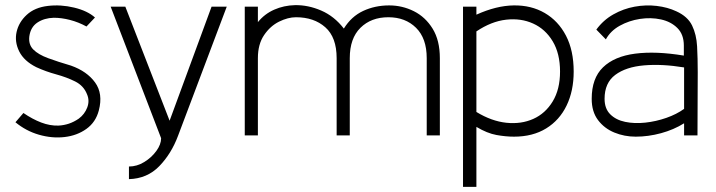

<svg xmlns="http://www.w3.org/2000/svg" viewBox="-20 -526 2781 746"><path d="M40 -51 71 -87Q106 -63 140 -50Q174 -37 207 -38Q228 -39 247.5 -45.5Q267 -52 286 -65Q309 -82 319 -108.5Q329 -135 318 -160Q305 -193 272 -209.5Q239 -226 198.5 -237Q158 -248 121 -265Q73 -289 54.5 -326.5Q36 -364 44.5 -402Q53 -440 84 -468.5Q115 -497 166 -503Q216 -509 268 -496.5Q320 -484 349 -458L316 -423Q285 -440 252 -448.5Q219 -457 189 -457Q152 -456 125.5 -438.5Q99 -421 94 -385Q90 -353 109.5 -333.5Q129 -314 167 -300Q205 -286 256 -271Q318 -249 349.5 -205.5Q381 -162 364 -97Q352 -51 315.5 -25Q279 1 230.5 6.5Q182 12 131.5 -2.5Q81 -17 40 -51Z M481 170V121Q512 121 540.5 103.5Q569 86 587.5 60.5Q606 35 606 11L410 -500H467L639 -57L802 -500H861L672 1Q646 71 599 119.5Q552 168 481 170Z M1689 0H1638V-300Q1638 -377 1596.5 -418Q1555 -459 1489 -459Q1422 -459 1380.5 -418Q1339 -377 1339 -300V0H1288V-300Q1288 -381 1244 -420Q1200 -459 1130 -459Q1099 -459 1064.5 -442Q1030 -425 1006 -389.5Q982 -354 982 -300V0H931V-500H982V-440Q1008 -472 1045.5 -488.5Q1083 -505 1126 -506Q1177 -507 1228 -485Q1279 -463 1316 -415Q1345 -462 1391 -483.5Q1437 -505 1492 -505Q1543 -505 1588 -482.5Q1633 -460 1661 -414.5Q1689 -369 1689 -300Z M1831 200H1779V-500H1831V-469Q1908 -504 1976 -505Q2044 -506 2096.5 -475.5Q2149 -445 2179 -387.5Q2209 -330 2209 -248Q2209 -173 2181.5 -116Q2154 -59 2102 -27Q2050 5 1977 5Q1945 5 1909 -1.5Q1873 -8 1831 -33ZM1831 -91Q1890 -55 1947.5 -49Q2005 -43 2052 -64Q2099 -85 2127.5 -132Q2156 -179 2156 -248Q2156 -318 2127.5 -365.5Q2099 -413 2051.5 -434.5Q2004 -456 1946.5 -449.5Q1889 -443 1831 -404Z M2450 5Q2406 5 2367 -11Q2328 -27 2303.5 -59.5Q2279 -92 2279 -142Q2279 -222 2323 -264.5Q2367 -307 2447.5 -317.5Q2528 -328 2637 -310V-349Q2637 -392 2612 -417Q2587 -442 2548 -450.5Q2509 -459 2466.5 -452.5Q2424 -446 2388 -426Q2352 -406 2334 -373L2297 -411Q2324 -448 2363 -470Q2402 -492 2445.5 -500Q2489 -508 2531.5 -503Q2574 -498 2608 -482Q2652 -462 2669 -427Q2686 -392 2688.5 -346Q2691 -300 2691 -245L2690 0H2638V-47Q2598 -22 2548.5 -8.5Q2499 5 2450 5ZM2638 -103V-264Q2553 -278 2482.5 -272Q2412 -266 2370.5 -235Q2329 -204 2329 -142Q2329 -104 2351 -82Q2373 -60 2409 -52.5Q2445 -45 2487 -49.5Q2529 -54 2569 -68Q2609 -82 2638 -103Z"/></svg>

Font: Kulim Park ExtraLight
Style: Regular
Weight: 275
Designer: Noponies / Dale Sattler
Foundry: Noponies
Version: Version 1.000; ttfautohint (v1.8.3)